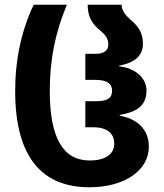

<svg xmlns="http://www.w3.org/2000/svg" viewBox="-20 -780 692 810"><path d="M357 10C508 10 608 -63 608 -161C608 -239 553 -280 485 -292V-295C547 -306 598 -328 598 -397C598 -457 543 -494 483 -500V-503C545 -515 583 -542 583 -596C583 -645 559 -672 534 -694C512 -713 494 -732 493 -760H350C350 -698 378 -673 403 -651C422 -635 437 -620 437 -592C437 -569 421 -553 383 -553H340V-443H383C431 -443 453 -427 453 -397C453 -365 431 -353 385 -353H340V-243H374C436 -243 462 -214 462 -174C462 -129 424 -103 358 -103C247 -103 190 -197 190 -396C190 -530 213 -641 262 -760H122C70 -650 44 -528 44 -396C44 -111 162 10 357 10Z"/></svg>

Font: Noto Sans Georgian SemiCondensed Bold
Style: Regular
Weight: 700
Width: 4
Designer: Monotype Design Team, Akaki Razmadze
Foundry: Google LLC
Version: Version 2.005